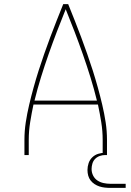

<svg xmlns="http://www.w3.org/2000/svg" viewBox="-20 -755 640 935"><path d="M99 0V-74Q99 -117 105.5 -159.5Q112 -202 122 -244.5Q132 -287 143.5 -328.5Q155 -370 168 -411Q181 -452 195.5 -493Q210 -534 225 -574.5Q240 -615 256 -655Q272 -695 288 -735H312Q328 -695 344 -655Q360 -615 375 -574.5Q390 -534 404.5 -493Q419 -452 432 -411Q445 -370 456.5 -328.5Q468 -287 478 -244.5Q488 -202 494.5 -159.5Q501 -117 501 -74V0H480V-74Q480 -117 473 -160.5Q466 -204 457 -246H143Q134 -204 127 -160.5Q120 -117 120 -74V0ZM148 -265H452Q438 -322 420.5 -378.5Q403 -435 383.5 -490.5Q364 -546 343 -601Q322 -656 300 -710Q278 -656 257 -601Q236 -546 216.5 -490.5Q197 -435 179.5 -378.5Q162 -322 148 -265ZM517 160Q504 160 490.5 158.5Q477 157 464.5 153Q452 149 440.5 141.5Q429 134 421 123.5Q413 113 409.5 100Q406 87 406 73Q406 56 411.5 39.5Q417 23 429.5 11Q442 -1 458.5 -6Q475 -11 492 -11V0Q479 0 466 4.5Q453 9 443.5 18.5Q434 28 430 41.5Q426 55 426 68Q426 85 433.5 100Q441 115 454.5 124Q468 133 484.5 136.5Q501 140 517 140H592V160Z"/></svg>

Font: Iosevka Curly Thin Extended
Style: Regular
Weight: 100
Width: 7
Monospace: yes
Designer: Belleve Invis
Foundry: Belleve Invis
Version: Version 11.1.0; ttfautohint (v1.8.3)